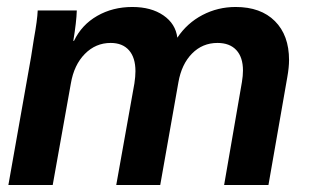

<svg xmlns="http://www.w3.org/2000/svg" viewBox="-20 -530 886 550"><path d="M69 -367 77 -418Q87 -473 88 -500H200Q199 -467 190 -413H192Q214 -459 258.5 -484.5Q303 -510 359 -510Q413 -510 448 -486Q483 -462 488 -422Q516 -464 560 -487Q604 -510 655 -510Q727 -510 767.5 -469.5Q808 -429 808 -358Q808 -337 803 -309L749 0H622L673 -295Q676 -313 676 -328Q676 -366 657 -386.5Q638 -407 603 -407Q560 -407 530 -376.5Q500 -346 491 -294L439 0H313L365 -291Q368 -311 368 -326Q368 -365 349.5 -386Q331 -407 297 -407Q254 -407 223 -375.5Q192 -344 183 -291L131 0H4Z"/></svg>

Font: Sarabun
Style: Bold Italic
Weight: 700
Italic angle: -10°
Designer: Suppakit Chalermlarp | Katatrad Co.,Ltd.
Foundry: Cadson Demak Co.,Ltd.
Version: Version 1.000; ttfautohint (v1.6)